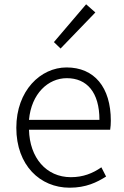

<svg xmlns="http://www.w3.org/2000/svg" viewBox="-20 -861 578 894"><path d="M304 13C381 13 431 -12 474 -39L452 -82C412 -54 367 -36 310 -36C195 -36 118 -127 115 -257H493C495 -270 496 -284 496 -299C496 -455 419 -547 290 -547C169 -547 56 -439 56 -266C56 -91 167 13 304 13ZM115 -303C126 -425 204 -497 291 -497C384 -497 443 -432 443 -303ZM262 -635 424 -803 381 -841 231 -665Z"/></svg>

Font: Noto Sans Japanese Light
Style: Regular
Weight: 300
Designer: Ryoko NISHIZUKA (kana & ideographs); Paul D. Hunt (Latin, Greek & Cyrillic); Wenlong ZHANG (bopomofo); Sandoll Communica
Foundry: Adobe Systems Incorporated
Version: Version 1.000;PS 1;hotconv 1.0.78;makeotf.lib2.5.61930